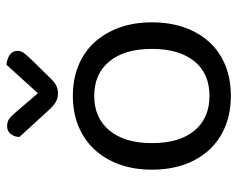

<svg xmlns="http://www.w3.org/2000/svg" viewBox="-90 -630 733 593"><g transform="rotate(-90 276.5 -333.5)"><path d="M504 -231Q504 -175 488 -130Q472 -85 442.5 -53Q413 -21 371 -4Q329 13 277 13Q225 13 183 -4Q141 -21 111 -53Q81 -85 65 -130Q49 -175 49 -231Q49 -287 65.5 -332Q82 -377 112 -409Q142 -441 184 -458Q226 -475 277 -475Q328 -475 370 -458Q412 -441 441.5 -409Q471 -377 487.5 -332Q504 -287 504 -231ZM277 -409Q209 -409 170 -362Q131 -315 131 -231Q131 -146 169.5 -99.5Q208 -53 277 -53Q346 -53 384 -100Q422 -147 422 -231Q422 -315 383.5 -362Q345 -409 277 -409ZM285 -583 373 -680Q393 -678 404.5 -669Q416 -660 416 -646Q416 -635 409 -626Q402 -617 391 -605L328 -541Q318 -531 308 -526Q298 -521 284 -521Q270 -521 258.5 -527.5Q247 -534 235 -547L150 -640Q150 -655 159 -666.5Q168 -678 183 -678Q196 -678 204.5 -672.5Q213 -667 224 -654Z"/></g></svg>

Font: Baloo Bhai 2
Style: Regular
Weight: 400
Designer: Supriya Tembe, Noopur Datye and Ek Type
Foundry: Ek Type
Version: Version 1.640;PS 1.000;hotconv 16.6.51;makeotf.lib2.5.65220;